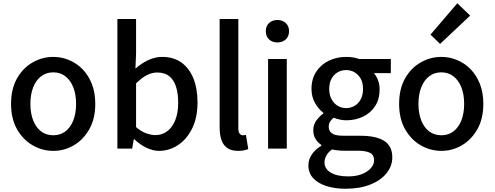

<svg xmlns="http://www.w3.org/2000/svg" viewBox="-20 -914 3042 1181"><path d="M308 14Q240 14 180.5 -20.5Q121 -55 84.5 -119.5Q48 -184 48 -275Q48 -367 84.5 -431.5Q121 -496 180.5 -530Q240 -564 308 -564Q358 -564 405 -544.5Q452 -525 488 -488Q524 -451 545 -397.5Q566 -344 566 -275Q566 -184 529.5 -119.5Q493 -55 434.5 -20.5Q376 14 308 14ZM308 -82Q351 -82 382.5 -106Q414 -130 431 -173.5Q448 -217 448 -275Q448 -333 431 -376.5Q414 -420 382.5 -444.5Q351 -469 308 -469Q264 -469 232.5 -444.5Q201 -420 184 -376.5Q167 -333 167 -275Q167 -217 184 -173.5Q201 -130 232.5 -106Q264 -82 308 -82Z M958 14Q921 14 881 -5Q841 -24 807 -57H803L793 0H702V-797H817V-586L813 -492Q849 -524 891.5 -544Q934 -564 977 -564Q1047 -564 1095.5 -529.5Q1144 -495 1169.5 -432Q1195 -369 1195 -284Q1195 -190 1161.5 -123Q1128 -56 1074 -21Q1020 14 958 14ZM936 -83Q976 -83 1007.5 -106Q1039 -129 1057.5 -173.5Q1076 -218 1076 -282Q1076 -340 1062.5 -381.5Q1049 -423 1021 -445.5Q993 -468 947 -468Q915 -468 883 -451.5Q851 -435 817 -401V-132Q848 -105 879.5 -94Q911 -83 936 -83Z M1445 14Q1403 14 1378 -3.5Q1353 -21 1342 -53.5Q1331 -86 1331 -130V-797H1446V-124Q1446 -101 1454.5 -91.5Q1463 -82 1473 -82Q1477 -82 1481 -82.5Q1485 -83 1493 -84L1507 3Q1497 7 1482 10.5Q1467 14 1445 14Z M1629 0V-551H1744V0ZM1687 -653Q1654 -653 1634.5 -672Q1615 -691 1615 -723Q1615 -753 1634.5 -772Q1654 -791 1687 -791Q1718 -791 1738 -772Q1758 -753 1758 -723Q1758 -691 1738 -672Q1718 -653 1687 -653Z M2106 247Q2040 247 1988 230.5Q1936 214 1906.5 182Q1877 150 1877 102Q1877 67 1898 36Q1919 5 1957 -18V-22Q1936 -36 1921.5 -58.5Q1907 -81 1907 -114Q1907 -147 1926.5 -173.5Q1946 -200 1969 -216V-220Q1940 -242 1918 -280Q1896 -318 1896 -367Q1896 -429 1925.5 -473.5Q1955 -518 2003.5 -541Q2052 -564 2109 -564Q2133 -564 2153.5 -560.5Q2174 -557 2189 -551H2384V-464H2280Q2295 -447 2305 -421Q2315 -395 2315 -364Q2315 -304 2287.5 -261.5Q2260 -219 2213 -196.5Q2166 -174 2109 -174Q2091 -174 2070.5 -178.5Q2050 -183 2032 -190Q2019 -179 2010.5 -166Q2002 -153 2002 -133Q2002 -109 2021.5 -94Q2041 -79 2094 -79H2196Q2293 -79 2343 -47.5Q2393 -16 2393 54Q2393 107 2358 151Q2323 195 2258.5 221Q2194 247 2106 247ZM2109 -249Q2137 -249 2161 -263Q2185 -277 2199 -303.5Q2213 -330 2213 -367Q2213 -404 2199 -429.5Q2185 -455 2161.5 -469Q2138 -483 2109 -483Q2080 -483 2056.5 -469Q2033 -455 2019 -429.5Q2005 -404 2005 -367Q2005 -330 2019.5 -303.5Q2034 -277 2057.5 -263Q2081 -249 2109 -249ZM2122 171Q2171 171 2206 157Q2241 143 2261 120.5Q2281 98 2281 73Q2281 38 2255 25.5Q2229 13 2179 13H2096Q2076 13 2058 11Q2040 9 2022 5Q1998 23 1987 44Q1976 65 1976 85Q1976 125 2015 148Q2054 171 2122 171Z M2695 14Q2627 14 2567.5 -20.5Q2508 -55 2471.5 -119.5Q2435 -184 2435 -275Q2435 -367 2471.5 -431.5Q2508 -496 2567.5 -530Q2627 -564 2695 -564Q2745 -564 2792 -544.5Q2839 -525 2875 -488Q2911 -451 2932 -397.5Q2953 -344 2953 -275Q2953 -184 2916.5 -119.5Q2880 -55 2821.5 -20.5Q2763 14 2695 14ZM2695 -82Q2738 -82 2769.5 -106Q2801 -130 2818 -173.5Q2835 -217 2835 -275Q2835 -333 2818 -376.5Q2801 -420 2769.5 -444.5Q2738 -469 2695 -469Q2651 -469 2619.5 -444.5Q2588 -420 2571 -376.5Q2554 -333 2554 -275Q2554 -217 2571 -173.5Q2588 -130 2619.5 -106Q2651 -82 2695 -82ZM2687 -644 2628 -701 2793 -894 2872 -818Z"/></svg>

Font: Noto Sans SC Medium
Style: Regular
Weight: 500
Designer: Ryoko NISHIZUKA  (kana, bopomofo & ideographs); Paul D. Hunt (Latin, Greek & Cyrillic); Sandoll Communications , Soo-you
Foundry: Adobe
Version: Version 2.004-H2;hotconv 1.0.118;makeotfexe 2.5.65603